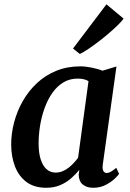

<svg xmlns="http://www.w3.org/2000/svg" viewBox="-20 -880 615 910"><path d="M467 -99Q464.5 -77 470.5 -68.5Q476.5 -60 486 -60Q494.5 -60 504.8 -65.8Q515 -71.5 531 -84.5L544.5 -56Q539.5 -48 522.8 -32.2Q506 -16.5 480.2 -3.2Q454.5 10 421.5 10Q391.5 10 372.5 -5.2Q353.5 -20.5 353 -52.5L356 -75Q339.5 -54.5 317 -34.8Q294.5 -15 265.2 -2.5Q236 10 199 10Q142.5 10 105.8 -17.2Q69 -44.5 51 -91.2Q33 -138 33 -195Q33 -247.5 47 -300.5Q61 -353.5 88 -401Q115 -448.5 154.8 -485.8Q194.5 -523 246.2 -544.2Q298 -565.5 361 -565.5Q386.5 -565.5 416 -559.2Q445.5 -553 466.5 -545L532 -565ZM399.5 -495.5Q388.5 -502 375.5 -504.8Q362.5 -507.5 348 -507.5Q310 -507.5 280 -489.2Q250 -471 228 -439.5Q206 -408 191.5 -368Q177 -328 170 -284.8Q163 -241.5 163 -200Q163 -155 173 -124.2Q183 -93.5 201 -77.8Q219 -62 243 -62Q260.5 -62 276 -68.2Q291.5 -74.5 305 -85Q318.5 -95.5 329.8 -107.8Q341 -120 350 -132ZM326 -650 484.5 -859.5 565.5 -792Q559.5 -782 542 -764.5Q524.5 -747 500.5 -726.2Q476.5 -705.5 450.2 -685.2Q424 -665 400 -648.8Q376 -632.5 358.5 -624Z"/></svg>

Font: Merriweather 24pt SemiBold
Style: Italic
Weight: 600
Italic angle: -7.8°
Version: Version 2.101